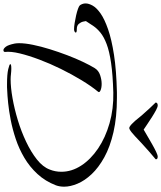

<svg xmlns="http://www.w3.org/2000/svg" viewBox="8 -923 940 1120"><g transform="rotate(90 478.0 -363.0)"><path d="M832 -813Q838 -813 843 -810.5Q848 -808 847 -801Q829 -786 804 -764.5Q779 -743 755 -720.5Q731 -698 713 -681Q700 -669 690 -661Q680 -653 672 -649Q670 -648 668 -647.5Q666 -647 664 -647Q662 -647 658 -649Q644 -657 623 -681Q610 -698 590.5 -720.5Q571 -743 551 -764.5Q531 -786 516 -801Q517 -813 533 -813Q542 -813 560 -803.5Q578 -794 600 -780Q622 -766 642 -752.5Q662 -739 674 -731Q688 -739 711 -752.5Q734 -766 758.5 -780Q783 -794 803 -803.5Q823 -813 832 -813ZM409 66Q351 66 321.5 59Q292 52 292 47Q292 41 318 41Q325 41 332.5 41.5Q340 42 350 43Q357 44 365 44.5Q373 45 381 45Q428 45 490.5 34Q553 23 619 3Q685 -17 745 -45.5Q805 -74 848.5 -108.5Q892 -143 907 -183Q920 -215 920 -251Q920 -311 884 -366.5Q848 -422 784.5 -465Q721 -508 637 -532Q553 -556 458 -554Q354 -551 285.5 -541Q217 -531 175 -515Q133 -499 108.5 -479Q84 -459 69.5 -437.5Q55 -416 41 -394Q41 -392 44 -378.5Q47 -365 57 -353Q67 -341 88 -341Q108 -341 108 -335Q108 -331 102 -328Q96 -325 89 -325Q74 -325 52 -328.5Q30 -332 8 -337Q-14 -342 -30.5 -348Q-47 -354 -51 -359Q-55 -364 -58.5 -373Q-62 -382 -62 -392Q-62 -411 -49 -434Q-36 -457 -3 -480Q30 -503 89 -523.5Q148 -544 238 -558Q328 -572 457 -575H488Q602 -575 688.5 -555Q775 -535 835.5 -501.5Q896 -468 934 -427.5Q972 -387 989.5 -345Q1007 -303 1007 -267Q1007 -241 999 -219Q975 -157 933 -111.5Q891 -66 838.5 -35Q786 -4 729 15Q672 34 618 44.5Q564 55 519 59.5Q474 64 446 65Q436 66 426.5 66Q417 66 409 66ZM210 87Q202 87 191 73.5Q180 60 172 21Q171 15 170.5 8.5Q170 2 170 -5Q170 -39 179.5 -85.5Q189 -132 205 -183.5Q221 -235 240 -285Q259 -335 279 -377Q299 -419 315 -445Q329 -468 356 -477Q383 -486 407 -486Q430 -486 445 -479.5Q460 -473 453 -465Q420 -425 385.5 -368Q351 -311 320 -248Q289 -185 265.5 -122.5Q242 -60 229.5 -8Q217 44 221 78Q221 87 210 87Z"/></g></svg>

Font: Grechen Fuemen
Style: Regular
Weight: 400
Designer: Robert E. Leuschke
Foundry: Robert E. Leuschke
Version: Version 1.010; ttfautohint (v1.8.3)